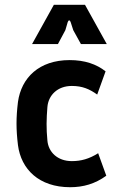

<svg xmlns="http://www.w3.org/2000/svg" viewBox="-20 -770 490 802"><path d="M273 12C328 12 377 -2 424 -36L390 -130C352 -106 318 -97 280 -97C220 -97 182 -135 178 -183C173 -234 174 -273 178 -323C182 -372 220 -411 280 -411C324 -411 354 -398 386 -375L421 -472C383 -502 334 -519 271 -519C143 -519 69 -445 55 -344C51 -311 49 -282 49 -254C49 -226 51 -197 55 -164C68 -63 143 12 273 12ZM114 -586H222L253 -644L263 -678C266 -687 272 -687 275 -678L286 -644L318 -586H426L335 -750H205Z"/></svg>

Font: Finlandica SemiBold
Style: Regular
Weight: 600
Designer: Niklas Ekholm, Juho Hiilivirta, Jaakko Suomalainen
Foundry: Helsinki Type Studio
Version: Version 2.000;Glyphs 3.2 (3202)